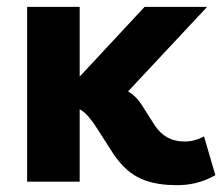

<svg xmlns="http://www.w3.org/2000/svg" viewBox="-20 -529 647 559"><path d="M59 0V-509H212V-306L401 -509H583L353 -263Q376 -249 391 -226L430 -165Q461 -117 517 -117Q547 -117 574 -132L607 -19Q579 -3 549.5 4Q520 11 487 10Q422 9 379.5 -14Q337 -37 303 -92L264 -153Q250 -175 238 -189Q226 -203 212 -211V0Z"/></svg>

Font: Livvic
Style: Bold
Weight: 700
Designer: Jacques Le Bailly, Baron von Fonthausen
Version: Version 1.001; ttfautohint (v1.8.2)